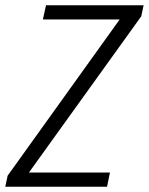

<svg xmlns="http://www.w3.org/2000/svg" viewBox="-21 -710 566 730"><path d="M-1 0 8 -42 434 -636H142L154 -690H525L516 -648L89 -54H397L386 0Z"/></svg>

Font: Radio Canada Condensed Light
Style: Italic
Weight: 300
Width: 3
Italic angle: -12°
Designer: Charles Daoud, Etienne Aubert Bonn, Alexandre Saumier Demers, Jacques Le Bailly
Foundry: Radio-Canada
Version: Version 2.104; ttfautohint (v1.8.4.7-5d5b);gftools[0.9.28.de